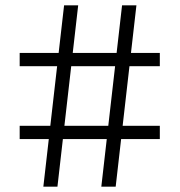

<svg xmlns="http://www.w3.org/2000/svg" viewBox="-20 -702 675 722"><path d="M361 0 439 -682H493L415 0ZM54 -179V-229H581V-179ZM143 0 221 -682H274L196 0ZM54 -453V-503H581V-453Z"/></svg>

Font: Montagu Slab
Style: Regular
Weight: 400
Version: Version 1.000